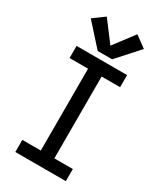

<svg xmlns="http://www.w3.org/2000/svg" viewBox="-238 -1065 977 1152"><g transform="rotate(30 250.0 -489.0)"><path d="M75 0H425V-84H297V-651H425V-735H75V-651H203V-84H75ZM200 -772H300L434 -921L356 -978L250 -838L144 -978L66 -921Z"/></g></svg>

Font: Iosevka SS08 Medium
Style: Regular
Weight: 500
Monospace: yes
Designer: Belleve Invis
Foundry: Belleve Invis
Version: Version 3.4.3; ttfautohint (v1.8.3)